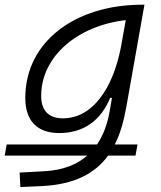

<svg xmlns="http://www.w3.org/2000/svg" viewBox="-62 -542 668 797"><path d="M-42.5 104H299.8C258.3 140.6 200.2 165 120.1 168.9L19.5 174.3L22.5 234.4L110.4 230.5C248.5 224.1 333 177.2 386.7 104H500.5L508.8 57.6H414.6C437.5 12.2 452.1 -40.5 462.4 -98.1L537.6 -522.5H528.3C251.5 -522.5 43 -370.1 43 -135.3C43 -40.5 92.3 10.3 184.1 10.3C285.2 10.3 357.4 -42.5 395 -135.7H402.8L393.6 -82.5C385.3 -33.2 369.1 16.1 340.8 57.6H-34.2ZM460 -458.5 443.8 -367.7V-368.2L440.4 -348.6C406.2 -170.4 319.8 -50.8 199.2 -50.8C140.1 -50.8 108.9 -83 108.9 -144C108.9 -308.1 260.3 -435.5 460 -458.5Z"/></svg>

Font: Cascadia Mono NF Light
Style: Italic
Weight: 300
Italic angle: -10°
Monospace: yes
Designer: Aaron Bell
Foundry: Saja Typeworks
Version: Version 2404.023